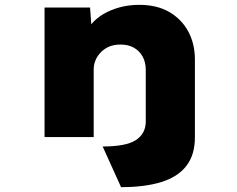

<svg xmlns="http://www.w3.org/2000/svg" viewBox="-20 -566 978 793"><path d="M480 207 404 39Q500 39 540.5 13Q581 -13 582 -62V-278Q582 -309 569 -332.5Q556 -356 533 -369Q510 -382 478 -382Q449 -382 428.5 -372.5Q408 -363 394 -347.5Q380 -332 373.5 -314.5Q367 -297 367 -280V0H164V-535H352L357 -466Q378 -491 408 -508.5Q438 -526 475.5 -536Q513 -546 555 -546Q628 -546 679 -516.5Q730 -487 757.5 -436Q785 -385 785 -320V1Q785 74 749.5 119.5Q714 165 646 186Q578 207 480 207Z"/></svg>

Font: Lexend Peta Black
Style: Regular
Weight: 900
Version: Version 1.007